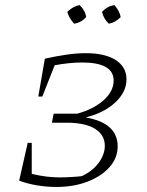

<svg xmlns="http://www.w3.org/2000/svg" viewBox="-20 -736 584 762"><path d="M56 -19 90 -169H106V-46Q140 -38 166 -35Q192 -32 218 -32Q240 -32 264.5 -33.5Q289 -35 305 -37Q349 -58 372.5 -91Q396 -124 396 -157Q396 -199 360 -223Q324 -247 254 -249H186L193 -285H287Q352 -303 391.5 -338.5Q431 -374 431 -416Q431 -488 306 -488Q279 -488 251.5 -485Q224 -482 197 -477L148 -353H132L158 -503Q202 -513 243.5 -519Q285 -525 320 -525Q397 -525 439.5 -497.5Q482 -470 482 -421Q482 -371 437.5 -329.5Q393 -288 320 -270Q447 -248 447 -155Q447 -109 414.5 -72.5Q382 -36 327 -15Q272 6 204 6Q165 6 126.5 -0.5Q88 -7 56 -19ZM296 -716Q318 -695 322 -668Q302 -646 274 -642Q253 -666 247 -689Q270 -711 296 -716ZM434 -716Q455 -692 459 -668Q437 -646 412 -642Q391 -661 385 -689Q405 -711 434 -716Z"/></svg>

Font: Piazzolla SC ExtraLight
Style: Italic
Weight: 200
Italic angle: -11.3°
Designer: Juan Pablo del Peral
Foundry: Huerta Tipografica
Version: Version 1.330